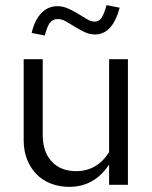

<svg xmlns="http://www.w3.org/2000/svg" viewBox="-20 -718 592 746"><path d="M72 0ZM146 -488V-194Q146 -128 181 -90.5Q216 -53 276 -53Q357 -53 404 -127V-488H477V0H404V-79Q347 8 249 8Q210 8 177 -5Q144 -18 121 -42Q98 -66 85 -99Q72 -132 72 -173V-488ZM154 -580Q141 -582 128.5 -585Q116 -588 103 -590Q115 -641 141 -667.5Q167 -694 203 -694Q225 -694 245.5 -684.5Q266 -675 284 -664Q302 -653 318 -643.5Q334 -634 348 -634Q363 -634 373 -646.5Q383 -659 394 -698Q407 -696 419.5 -693Q432 -690 445 -688Q417 -584 349 -584Q328 -584 308.5 -593.5Q289 -603 271 -614Q253 -625 236.5 -634.5Q220 -644 205 -644Q185 -644 174 -629.5Q163 -615 154 -580Z"/></svg>

Font: Rosa Sans Light
Style: Regular
Weight: 300
Designer: Pentagram / MCKL
Foundry: Pentagram / MCKL
Version: Version 1.005;September 16, 2019;FontCreator 11.5.0.2425 64-